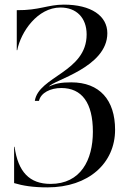

<svg xmlns="http://www.w3.org/2000/svg" viewBox="-20 -806 564 830"><path d="M256 -786C186 -786 150.5 -761 52.5 -762V-589H54.5C70 -668 142 -773.5 241.5 -773.5C310.5 -773.5 354.5 -729 354.5 -657C354.5 -494 147 -476 130.5 -370H148.5C156.5 -405 198 -425.5 245 -425.5C334 -425.5 381.5 -361.5 381.5 -236.5C381.5 -114.5 329 -11 198.5 -11C107.5 -11 58 -63 43 -171.5H41V-14.5C79 -3 123 4 185 4C364 4 477.5 -101.5 477.5 -245C477.5 -373.5 411 -450 288 -450C245.5 -450 221 -445.5 192 -432C210 -460 444 -514 444 -662.5C444 -737.5 374 -786 256 -786Z"/></svg>

Font: Beautique Display
Style: Regular
Weight: 400
Designer: Nhat-Quang Ngo
Version: Version 1.100;Glyphs 3.2.3 (3260)